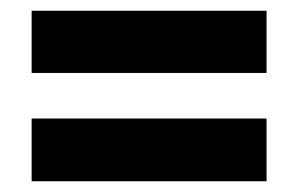

<svg xmlns="http://www.w3.org/2000/svg" viewBox="-20 -523 556 358"><path d="M39 -387V-503H477V-387ZM39 -185V-302H477V-185Z"/></svg>

Font: Roundo SemiBold
Style: Regular
Weight: 600
Designer: Namrata Goyal (Gurmukhi), Shiva Nallaperumal (Latin)
Foundry: Indian Type Foundry
Version: Version 1.000;PS 1.0;hotconv 1.0.88;makeotf.lib2.5.647800